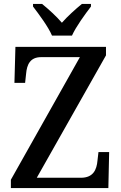

<svg xmlns="http://www.w3.org/2000/svg" viewBox="-20 -951 612 971"><path d="M243 -771H344C364 -816 411 -880 440 -918V-931H394C362 -905 321 -868 293 -836C266 -868 225 -905 193 -931H147V-918C176 -880 224 -816 243 -771ZM35 0H528L532 -182H478L473 -139C469 -93 452 -52 389 -52H166L516 -671V-714H58L53 -532H107L112 -578C116 -624 132 -662 188 -662H384L35 -42Z"/></svg>

Font: Noto Serif Devanagari SemiCondensed Medium
Style: Regular
Weight: 500
Width: 4
Designer: Universal Thirst, Indian Type Foundry and the Monotype Design Team
Foundry: Monotype Imaging Inc.
Version: Version 2.004